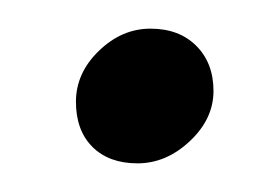

<svg xmlns="http://www.w3.org/2000/svg" viewBox="-20 -107 191 134"><path d="M85 -87Q105 -87 117 -75Q129 -63 129 -43.5Q129 -24 112.5 -8.5Q96 7 76 7Q56 7 44.5 -4.5Q33 -16 33 -36Q33 -56 49 -71.5Q65 -87 85 -87Z"/></svg>

Font: Sanchez
Style: Italic
Weight: 400
Designer: Daniel Hernández
Foundry: LatinoType
Version: Version 1.001